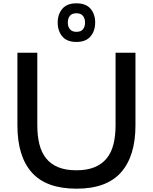

<svg xmlns="http://www.w3.org/2000/svg" viewBox="-20 -1128 922 1158"><path d="M554 -992Q554 -942 526 -908.5Q498 -875 441 -875Q384 -875 356 -908Q328 -941 328 -992Q328 -1042 356 -1075Q384 -1108 441 -1108Q498 -1108 526 -1075.5Q554 -1043 554 -992ZM797 -372Q797 -187 710 -88.5Q623 10 442 10Q259 10 172 -87.5Q85 -185 85 -372V-810H205V-373Q205 -309 217.5 -258.5Q230 -208 258 -173Q286 -138 331 -119.5Q376 -101 441 -101Q505 -101 550 -119.5Q595 -138 623.5 -173Q652 -208 664.5 -258.5Q677 -309 677 -373V-810H797ZM493 -992Q493 -1016 480.5 -1032Q468 -1048 441 -1048Q414 -1048 401.5 -1032.5Q389 -1017 389 -992Q389 -967 402 -951.5Q415 -936 441 -936Q468 -936 480.5 -951.5Q493 -967 493 -992Z"/></svg>

Font: Sinkin Sans 500 Medium
Style: 500 Medium
Weight: 500
Designer: Keith Bates
Foundry: K-Type
Version: Sinkin Sans (version 1.0)  by Keith Bates   •   © 2014   www